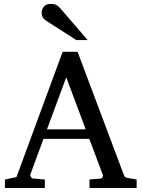

<svg xmlns="http://www.w3.org/2000/svg" viewBox="-20 -948 714 968"><path d="M668.9 0H431.2V-43L488.8 -47.9Q493.7 -47.9 497.1 -54.7Q500.5 -61.5 499 -64.9L430.2 -248H199.2L132.8 -67.9Q130.9 -62 136.5 -54.9Q142.1 -47.9 147 -47.9L206.1 -43V0H4.9V-43L63 -55.2L295.9 -687H371.1L603 -69.8Q606.9 -59.6 609.9 -56.2Q612.8 -52.7 624 -50.8L668.9 -43ZM412.1 -295.9 314 -558.1 216.8 -295.9ZM421.9 -746.1H364.7L212.9 -843.3Q189.9 -858.4 189.9 -883.3Q189.9 -898.9 200.2 -913.6Q210.4 -928.2 235.8 -928.2Q257.3 -928.2 267.3 -921.1Q277.3 -914.1 288.1 -901.4Z"/></svg>

Font: Charis
Style: Regular
Weight: 400
Designer: Walt Agee, Miriam Martin, Annie Olsen, Victor Gaultney, Lorna Priest, Alan Ward, Bob Hallissy, Martin Hosken, Sharon Cor
Foundry: SIL Global
Version: Version 7.000